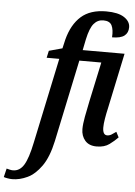

<svg xmlns="http://www.w3.org/2000/svg" viewBox="-186 -818 779 1106"><g transform="rotate(5 203.0 -265.0)"><path d="M-73 240Q-85 240 -99.5 237.5Q-114 235 -122 232L-110 182Q-103 184 -92.5 186.5Q-82 189 -73 189Q-34 189 -10 150Q14 111 33 18L137 -474H64L73 -515L150 -536L162 -588Q185 -676 238 -723Q291 -770 383 -770Q452 -770 487 -747Q522 -724 522 -690Q522 -658 500 -641Q478 -624 429 -624Q432 -668 420 -692.5Q408 -717 371 -717Q338 -717 316 -691Q294 -665 280 -600L267 -536H509L441 -214Q434 -184 429 -153.5Q424 -123 424 -103Q424 -59 450 -59Q463 -59 474.5 -66Q486 -73 501 -84L517 -53Q497 -32 468.5 -11Q440 10 395 10Q351 10 328 -16.5Q305 -43 305 -83Q305 -111 313 -154.5Q321 -198 331 -245L380 -474H253L153 0Q133 93 96 145.5Q59 198 14.5 219Q-30 240 -73 240Z"/></g></svg>

Font: Noto Serif ExtraCondensed SemiBold
Style: Italic
Weight: 600
Width: 2
Italic angle: -12°
Designer: Monotype Design Team
Foundry: Monotype Imaging Inc.
Version: Version 2.013